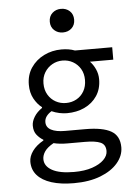

<svg xmlns="http://www.w3.org/2000/svg" viewBox="-61 -762 723 1032"><g transform="rotate(-5 300.0 -246.0)"><path d="M296 224Q225 224 175 208Q125 192 98.5 162Q72 132 72 89Q72 60 92.5 31.5Q113 3 152 -19V-23Q133 -34 117.5 -53Q102 -72 102 -103Q102 -126 117 -150.5Q132 -175 160 -194V-198Q135 -217 117.5 -249Q100 -281 100 -324Q100 -377 126.5 -416Q153 -455 196.5 -476.5Q240 -498 291 -498Q332 -498 363 -486H564V-419H438Q455 -402 467 -376Q479 -350 479 -321Q479 -269 454 -231.5Q429 -194 386.5 -174Q344 -154 291 -154Q272 -154 250.5 -158.5Q229 -163 209 -172Q191 -161 181 -147Q171 -133 171 -116Q171 -88 197.5 -74Q224 -60 272 -60H381Q475 -60 520.5 -34Q566 -8 566 54Q566 99 533 138Q500 177 439.5 200.5Q379 224 296 224ZM291 -209Q322 -209 347.5 -223Q373 -237 388 -263Q403 -289 403 -324Q403 -358 388 -383.5Q373 -409 347.5 -423.5Q322 -438 291 -438Q261 -438 235.5 -423.5Q210 -409 194.5 -383.5Q179 -358 179 -324Q179 -289 194.5 -263Q210 -237 235.5 -223Q261 -209 291 -209ZM302 164Q359 164 400 150Q441 136 463 114Q485 92 485 67Q485 32 457.5 20Q430 8 374 8H279Q258 8 239.5 6Q221 4 205 0Q171 19 157 39.5Q143 60 143 81Q143 119 183.5 141.5Q224 164 302 164ZM307.4 -588.2Q279.6 -588.2 260.7 -605.6Q241.7 -623 241.7 -651.6Q241.7 -680.8 260.7 -698.2Q279.6 -715.6 307.4 -715.6Q335.8 -715.6 354.5 -698.2Q373.2 -680.8 373.2 -651.6Q373.2 -623 354.5 -605.6Q335.8 -588.2 307.4 -588.2Z"/></g></svg>

Font: Source Code Pro ExtraLight
Style: Regular
Weight: 200
Monospace: yes
Designer: Paul D. Hunt, Teo Tuominen
Foundry: Adobe
Version: Version 1.026;hotconv 1.1.0;makeotfexe 2.6.0